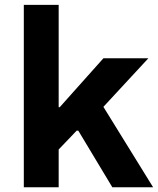

<svg xmlns="http://www.w3.org/2000/svg" viewBox="-20 -787 664 807"><path d="M80.1 0V-766.6H226.6V-336.4H231L414.6 -542H603.5L414.6 -337.9L623.5 0H452.1L309.1 -237.8H302.2L226.6 -158.7V0Z"/></svg>

Font: Acari Sans Neue Black
Style: Regular
Weight: 900
Designer: Alfredo Marco Pradil
Foundry: Alfredo Marco Pradil
Version: Version 1.045;June 16, 2019;FontCreator 11.5.0.2425 64-bit; 